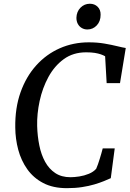

<svg xmlns="http://www.w3.org/2000/svg" viewBox="-20 -972 679 1000"><path d="M328.5 8Q256 8 205 -18.8Q154 -45.5 122 -90.8Q90 -136 75 -192.2Q60 -248.5 59.5 -307.5Q58 -409.5 87 -491.2Q116 -573 168.5 -631.2Q221 -689.5 291.2 -720.5Q361.5 -751.5 442.5 -751.5Q487 -751.5 524.5 -745Q562 -738.5 590.2 -731.5Q618.5 -724.5 635 -722L605 -539H535.5L527.5 -679Q518 -684.5 505 -689Q492 -693.5 473.8 -696.5Q455.5 -699.5 428.5 -699.5Q361 -699.5 312.2 -664Q263.5 -628.5 232.2 -571Q201 -513.5 186.5 -446.2Q172 -379 173.5 -316Q175 -263 184.8 -214.8Q194.5 -166.5 215 -129.2Q235.5 -92 268 -70.5Q300.5 -49 347 -49Q367.5 -49 393.2 -53Q419 -57 442.8 -66.8Q466.5 -76.5 481 -93Q486 -104.5 490.5 -117.2Q495 -130 499.2 -143.8Q503.5 -157.5 507.5 -171.5Q511.5 -185.5 515 -199H577.5L557 -44Q543 -37.5 521.5 -28.8Q500 -20 471.5 -11.5Q443 -3 407.2 2.5Q371.5 8 328.5 8ZM435 -818.5Q419 -818.5 405.8 -826.2Q392.5 -834 385.2 -847.8Q378 -861.5 378 -879.5Q379 -911.5 399.2 -932Q419.5 -952.5 448 -952.5Q472.5 -952.5 488.5 -936.8Q504.5 -921 504 -895Q504 -861 484 -839.8Q464 -818.5 435 -818.5Z"/></svg>

Font: Merriweather 20pt
Style: Italic
Weight: 400
Italic angle: -7.8°
Version: Version 2.101